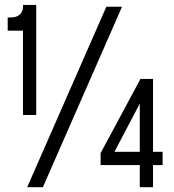

<svg xmlns="http://www.w3.org/2000/svg" viewBox="-20 -778 723 798"><path d="M75.5 -300V-650.5H12V-705.5H25.5Q49 -705.5 62.2 -717.5Q75.5 -729.5 75.5 -750.5V-757.5H130.5V-300ZM93 0 422 -750H487.2L158.2 0ZM561 0V-92H398.2V-141.8L563.8 -450H616V-147.2H655.8V-92H616V0ZM455.8 -147.2H561V-347.5Z"/></svg>

Font: Mohave Light
Style: Regular
Weight: 300
Designer: Gumpita Rahayu
Foundry: Tokotype
Version: Version 2.003